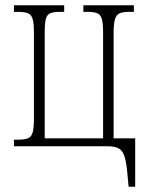

<svg xmlns="http://www.w3.org/2000/svg" viewBox="-20 -556 561 730"><path d="M469 154 463 90Q459 53 451.5 33.5Q444 14 429 7Q414 0 386 0H33V-25H47Q73 -25 86 -30Q99 -35 104 -52Q109 -69 109 -104V-432Q109 -467 104 -484Q99 -501 85.5 -506Q72 -511 47 -511H33V-536H224V-511H209Q185 -511 172 -506Q159 -501 154.5 -484.5Q150 -468 150 -433V-30H372V-433Q372 -468 367 -484.5Q362 -501 349 -506Q336 -511 312 -511H297V-536H489V-511H474Q449 -511 436 -506Q423 -501 417.5 -484Q412 -467 412 -432V-30H494V154Z"/></svg>

Font: Noto Serif Condensed ExtraLight
Style: Regular
Weight: 200
Width: 3
Designer: Monotype Design Team
Foundry: Monotype Imaging Inc.
Version: Version 2.013; ttfautohint (v1.8.4.7-5d5b)